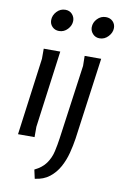

<svg xmlns="http://www.w3.org/2000/svg" viewBox="-102 -780 664 1063"><g transform="rotate(10 229.5 -248.5)"><path d="M230 -671Q230 -645 210 -623.5Q190 -602 162 -602Q139 -602 124 -617Q109 -632 109 -654Q109 -681 129 -702.5Q149 -724 177 -724Q201 -724 215.5 -708Q230 -692 230 -671ZM189 -491 131 -58V0H38L96 -434V-491ZM459 -671Q459 -645 438.5 -623Q418 -601 390 -601Q367 -601 352 -617Q337 -633 337 -654Q337 -681 357 -702Q377 -723 405 -723Q429 -723 444 -708Q459 -693 459 -671ZM419 -491 356 -31Q350 9 339 51.5Q328 94 307.5 131.5Q287 169 254 195Q221 221 172 227L161 177Q203 157 225 126Q247 95 255.5 57Q264 19 269 -17L327 -435L326 -491Z"/></g></svg>

Font: Rosario Medium
Style: Italic
Weight: 500
Italic angle: -8.05°
Version: Version 1.201